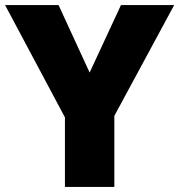

<svg xmlns="http://www.w3.org/2000/svg" viewBox="-20 -734 704 754"><path d="M332 -449 210 -714H0L235 -273V0H429V-279L664 -714H455Z"/></svg>

Font: Noto Sans Arabic UI Bk
Style: Regular
Weight: 900
Designer: Monotype Design Team, Nadine Chahine and Nizar Qandah
Foundry: Monotype Imaging Inc.
Version: Version 2.010